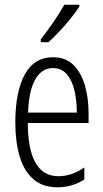

<svg xmlns="http://www.w3.org/2000/svg" viewBox="-20 -785 439 815"><path d="M205 -542Q259 -542 292 -509Q325 -476 340.5 -422Q356 -368 356 -305V-263H98Q99 -37 228 -37Q284 -37 338 -74V-23Q313 -7 284.5 1.5Q256 10 224 10Q161 10 121.5 -24.5Q82 -59 63.5 -121Q45 -183 45 -265Q45 -395 85 -468.5Q125 -542 205 -542ZM205 -496Q158 -496 130.5 -449.5Q103 -403 99 -307H306Q306 -358 296 -401Q286 -444 263.5 -470Q241 -496 205 -496ZM317 -757Q302 -734 279 -705.5Q256 -677 231 -650.5Q206 -624 186 -606H153V-618Q184 -658 208 -693Q232 -728 253 -765H317Z"/></svg>

Font: Noto Sans Lao UI ExtCond Light
Style: Regular
Weight: 300
Width: 2
Designer: Monotype Design Team
Foundry: Monotype Imaging Inc.
Version: Version 2.000; ttfautohint (v1.8.4.7-5d5b)